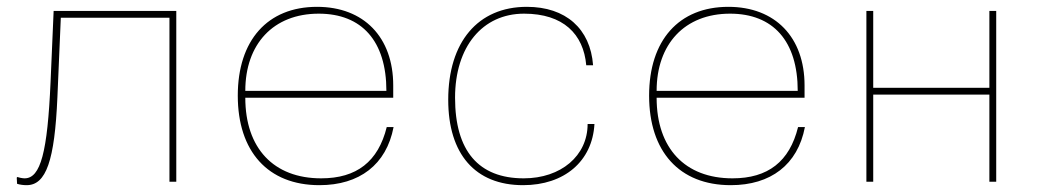

<svg xmlns="http://www.w3.org/2000/svg" viewBox="-20 -532 3036 562"><path d="M29 -12 30 6C39 9 50 10 58 10C115 10 140 -62 148 -247L158 -480H476V0H496V-500H137L128 -292C119 -87 99 -10 52 -10C46 -10 36 -12 31 -14Z M676 -252C676 -89 764 10 915 10C1032 10 1111 -50 1132 -160H1112C1087 -59 1024 -10 920 -10C781 -10 698 -98 698 -246H1131V-282C1131 -423 1045 -512 908 -512C763 -512 676 -414 676 -252ZM698 -266C698 -403 780 -492 913 -492C1039 -492 1111 -412 1111 -266Z M1292 -240C1292 -81 1371 10 1511 10C1632 10 1714 -60 1720 -169H1700C1700 -76 1622 -10 1513 -10C1381 -10 1312 -90 1312 -246C1312 -395 1392 -492 1514 -492C1629 -492 1688 -432 1696 -341H1716C1708 -448 1636 -512 1522 -512C1379 -512 1292 -409 1292 -240Z M1880 -252C1880 -89 1968 10 2119 10C2236 10 2315 -50 2336 -160H2316C2291 -59 2228 -10 2124 -10C1985 -10 1902 -98 1902 -246H2335V-282C2335 -423 2249 -512 2112 -512C1967 -512 1880 -414 1880 -252ZM1902 -266C1902 -403 1984 -492 2117 -492C2243 -492 2315 -412 2315 -266Z M2516 0H2536V-255H2876V0H2896V-500H2876V-275H2536V-500H2516Z"/></svg>

Font: Perun Thin
Style: Regular
Weight: 100
Foundry: Copyright (c) Stefan Peev, Context Ltd, 2016
Version: Version 1.089